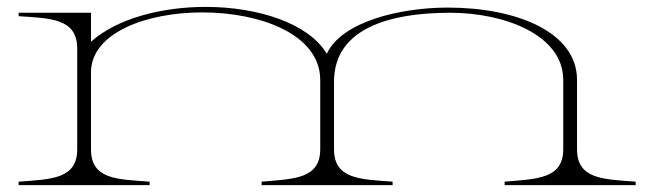

<svg xmlns="http://www.w3.org/2000/svg" viewBox="-20 -537 1890 557"><path d="M34 -10V0H414V-10C320 -17 244 -16 244 -104V-330C247 -443 406 -501 567 -501C736 -501 909 -437 909 -305V-104C909 -18 833 -18 739 -10V0H1119V-10C1025 -17 949 -17 949 -104V-300C949 -456 1113 -500 1286 -500C1443 -500 1614 -436 1614 -305V-104C1614 -18 1538 -18 1444 -10V0H1824V-10C1730 -17 1654 -17 1654 -104V-305C1654 -444 1479 -515 1279 -515C1140 -515 971 -474 928 -381C875 -470 727 -517 577 -517C450 -517 320 -484 244 -416V-500H34V-490C128 -484 204 -483 204 -396V-104C204 -18 130 -17 34 -10Z"/></svg>

Font: Sprat Extended Thin
Style: Regular
Weight: 100
Width: 9
Designer: Ethan Nakache
Foundry: Collletttivo
Version: Version 2.000;Glyphs 3.2 (3217)